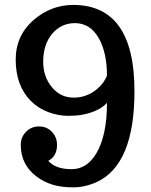

<svg xmlns="http://www.w3.org/2000/svg" viewBox="-20 -765 626 794"><path d="M179.7 -100.1Q209 -65.4 276.4 -65.4Q339.4 -65.4 378.4 -130.9Q422.4 -204.6 422.4 -339.8Q391.1 -304.7 322.8 -291Q298.8 -286.1 259.8 -286.1Q220.2 -286.1 178.7 -301.8Q137.2 -317.4 107.4 -347.7Q44.9 -410.6 44.9 -518.6Q44.9 -619.1 121.1 -684.1Q192.4 -744.6 282.7 -744.6Q536.1 -744.6 536.1 -388.2Q536.1 -85 380.9 -12.7Q332 9.8 282.7 9.8Q233.4 9.8 196.8 -1.5Q160.2 -12.7 130.9 -35.2Q65.9 -84.5 65.9 -165V-166Q65.9 -198.2 87.9 -220.2Q109.9 -242.2 141.1 -242.2Q172.9 -242.2 194.3 -220.2Q215.8 -197.8 215.8 -166Q215.8 -118.7 179.7 -100.1ZM284.7 -361.3Q313 -361.3 335.4 -370.1Q357.4 -377.9 375 -391.6Q409.2 -418 422.4 -453.1Q421.9 -549.3 387.7 -608.4Q352.1 -669.4 289.6 -669.4Q232.9 -668.9 196.3 -626Q158.7 -581.5 158.7 -510.7V-509.3Q158.7 -449.7 192.4 -407.2Q228.5 -361.3 284.7 -361.3Z"/></svg>

Font: Copse
Style: Regular
Weight: 400
Version: Version 1.000